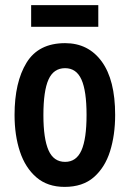

<svg xmlns="http://www.w3.org/2000/svg" viewBox="-20 -773 509 752"><path d="M431 -323Q431 -244 411 -180.5Q391 -117 347.5 -79Q304 -41 233 -41Q166 -41 122.5 -78.5Q79 -116 58 -179.5Q37 -243 37 -323Q37 -451 84 -527.5Q131 -604 235 -604Q326 -604 378.5 -532Q431 -460 431 -323ZM150 -322Q150 -230 170 -184.5Q190 -139 235 -139Q279 -139 299 -184Q319 -229 319 -323Q319 -417 299 -461.5Q279 -506 235 -506Q190 -506 170 -461.5Q150 -417 150 -322ZM365 -753V-668H102V-753Z"/></svg>

Font: Noto Sans Tamil UI ExtraCondensed SemiBold
Style: Regular
Weight: 600
Width: 2
Designer: Jelle Bosma - Monotype Design Team
Foundry: Monotype Imaging Inc.
Version: Version 2.004; ttfautohint (v1.8.4.7-5d5b)